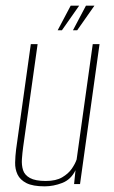

<svg xmlns="http://www.w3.org/2000/svg" viewBox="-20 -651 402 679"><path d="M138 8Q96 8 73.5 -3.5Q51 -15 42 -34Q33 -53 33.5 -76Q34 -99 37 -123L89 -495H113L62 -132Q59 -110 57.5 -88.5Q56 -67 61.5 -49.5Q67 -32 86 -21.5Q105 -11 142 -11Q178 -11 200 -24Q222 -37 234 -54.5Q246 -72 251 -87L308 -495H332L263 0H242L247 -49Q231 -16 200 -4Q169 8 138 8ZM184 -544 230 -631H260L199 -544ZM238 -544 284 -631H314L253 -544Z"/></svg>

Font: Alumni Sans SC Thin
Style: Italic
Weight: 100
Italic angle: -8°
Designer: Robert E. Leuschke
Foundry: Robert E. Leuschke
Version: Version 1.016